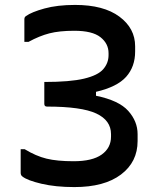

<svg xmlns="http://www.w3.org/2000/svg" viewBox="-20 -740 640 780"><path d="M285 -720Q401 -720 465 -672.5Q529 -625 529 -552V-531Q529 -469 492.5 -428Q456 -387 370 -367V-351Q463 -332 501 -289.5Q539 -247 539 -195V-167Q539 -82 471.5 -31Q404 20 282 20Q206 20 148.5 6.5Q91 -7 71 -23Q64 -28 64 -38V-134H80Q126 -106 169 -95.5Q212 -85 279 -85Q355 -85 393 -112Q431 -139 431 -185V-195Q431 -251 371 -279Q311 -307 171 -307Q160 -307 160 -318V-407Q265 -407 321.5 -420.5Q378 -434 399.5 -459Q421 -484 421 -516V-524Q421 -563 388 -589Q355 -615 282 -615Q221 -615 180.5 -604.5Q140 -594 96 -570H79V-662Q79 -671 86 -675Q108 -691 160.5 -705.5Q213 -720 285 -720Z"/></svg>

Font: Recursive Mn Lnr St Med
Style: Regular
Weight: 500
Monospace: yes
Version: Version 1.079;hotconv 1.0.112;makeotfexe 2.5.65598; ttfautoh